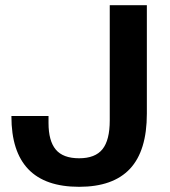

<svg xmlns="http://www.w3.org/2000/svg" viewBox="-20 -710 654 740"><path d="M285 10Q154 10 89 -58Q24 -126 24 -261V-263H167V-236Q167 -167 195 -133.5Q223 -100 285 -100Q347 -100 375 -135Q403 -170 403 -246V-690H546V-272Q546 -129 481 -59.5Q416 10 285 10Z"/></svg>

Font: Mozilla Text ExtraLight
Style: Regular
Weight: 200
Designer: Studio DRAMA
Foundry: Studio DRAMA
Version: Version 1.000